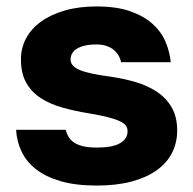

<svg xmlns="http://www.w3.org/2000/svg" viewBox="-20 -563 600 596"><path d="M280 13Q215 13 168.5 -0.5Q122 -14 92 -37.5Q62 -61 47 -92.5Q32 -124 30 -160H184Q187 -148 193 -138Q199 -128 210 -120.5Q221 -113 238 -109Q255 -105 280 -105Q306 -105 324 -108.5Q342 -112 353.5 -119Q365 -126 370.5 -135Q376 -144 376 -156Q376 -165 371 -172.5Q366 -180 352.5 -186.5Q339 -193 316 -199Q293 -205 257 -211Q213 -218 174 -229Q135 -240 106.5 -258.5Q78 -277 61.5 -306Q45 -335 45 -379Q45 -414 61 -444Q77 -474 107.5 -496Q138 -518 181.5 -530.5Q225 -543 280 -543Q342 -543 384.5 -528Q427 -513 454 -488.5Q481 -464 494 -433Q507 -402 510 -370H356Q350 -396 330 -410.5Q310 -425 280 -425Q257 -425 241.5 -421Q226 -417 216.5 -410.5Q207 -404 203 -395.5Q199 -387 199 -378Q199 -368 206 -360Q213 -352 227 -346Q241 -340 263.5 -335Q286 -330 316 -326Q360 -320 398.5 -309Q437 -298 466.5 -278.5Q496 -259 513 -229.5Q530 -200 530 -158Q530 -120 514 -88.5Q498 -57 466.5 -34.5Q435 -12 388.5 0.5Q342 13 280 13Z"/></svg>

Font: Golos Text VF
Style: Regular
Weight: 400
Designer: A.Korolkova, Vitaly Kuzmin
Foundry: ParaType Ltd
Version: Version 2.003